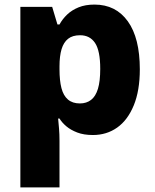

<svg xmlns="http://www.w3.org/2000/svg" viewBox="-20 -580 676 839"><path d="M393 -560Q486 -560 538.5 -487Q591 -414 591 -277Q591 -184 564.5 -119.5Q538 -55 492 -22.5Q446 10 386 10Q346 10 317.5 -1Q289 -12 270 -28Q251 -44 240 -62H234Q236 -41 238 -17.5Q240 6 240 35V239H69V-550H208L231 -473H240Q253 -497 273.5 -516.5Q294 -536 323.5 -548Q353 -560 393 -560ZM330 -426Q297 -426 277.5 -410.5Q258 -395 249 -365Q240 -335 240 -290V-277Q240 -228 248.5 -195Q257 -162 277 -145Q297 -128 329 -128Q358 -128 378 -143.5Q398 -159 408 -192Q418 -225 418 -279Q418 -358 395.5 -392Q373 -426 330 -426Z"/></svg>

Font: Noto Sans Hebrew Thin ExtraBold
Style: Regular
Weight: 800
Version: Version 3.001